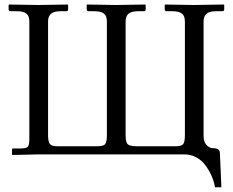

<svg xmlns="http://www.w3.org/2000/svg" viewBox="-20 -666 1005 827"><path d="M187 -573.7V-83.5Q187 -57.6 194.1 -46.9Q201.2 -36.1 226.1 -36.1H398.9Q425.8 -36.1 433.1 -45.4Q440.4 -54.7 440.4 -83.5V-573.7Q440.4 -597.2 427.7 -607.4Q415 -617.7 385.7 -617.7H361.8Q353.5 -617.7 353.5 -626V-644.5L355.5 -646.5Q439.9 -644.5 479 -644.5L605.5 -646.5L607.4 -644.5V-626Q607.4 -617.7 599.6 -617.7H575.7Q545.9 -617.7 533.4 -606.7Q521 -595.7 521 -573.7V-83.5Q521 -54.7 529.5 -45.4Q538.1 -36.1 568.8 -36.1H737.3Q762.2 -36.1 769.3 -45.7Q776.4 -55.2 776.4 -83.5V-573.7Q776.4 -597.2 763.7 -607.4Q751 -617.7 721.7 -617.7H697.8Q689.5 -617.7 689.5 -626V-644.5L691.4 -646.5Q775.9 -644.5 814.9 -644.5L943.8 -646.5L945.8 -644.5V-626Q945.8 -617.7 938 -617.7H911.6Q881.8 -617.7 869.4 -606.7Q856.9 -595.7 856.9 -573.7V-80.6Q856.9 -54.2 869.9 -41Q882.8 -27.8 897 -27.8Q911.1 -27.8 918.9 -23.2Q926.8 -18.6 927.2 -6.3L933.6 140.6H906.2Q903.8 126 898.2 108.9Q892.6 91.8 881.6 71.8Q870.6 51.8 856.4 35.9Q842.3 20 820.8 9.5Q799.3 -1 774.9 -1H147L33.7 1.5L31.7 0V-21.5Q31.7 -26.4 37.1 -26.4H66.9Q92.3 -26.4 99.4 -33.4Q106.4 -40.5 106.4 -69.3V-573.7Q106.4 -597.2 93.8 -607.4Q81.1 -617.7 51.8 -617.7H25.4Q17.1 -617.7 17.1 -626V-644.5L19 -646.5Q106 -644.5 145 -644.5L271.5 -646.5L273.4 -644.5V-626Q273.4 -617.7 265.6 -617.7H241.7Q211.9 -617.7 199.5 -606.7Q187 -595.7 187 -573.7Z"/></svg>

Font: Libertinage
Style: b
Weight: 400
Designer: OSP
Foundry: OSP
Version: Version 1.0; 2008; OFL relea